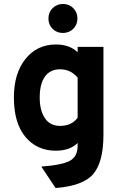

<svg xmlns="http://www.w3.org/2000/svg" viewBox="-20 -747 616 967"><path d="M224 -654Q224 -685 245 -706Q266 -727 297 -727Q328 -727 349 -706Q370 -685 370 -654Q370 -623 349 -602Q328 -581 297 -581Q266 -581 245 -601.5Q224 -622 224 -654ZM188 92Q294 84 332.5 62.5Q371 41 371 -13V-27Q332 12 261 12Q166 12 108 -57.5Q50 -127 50 -256Q50 -378 108.5 -450.5Q167 -523 262 -523Q330 -523 371 -484V-511H501V-69Q501 68 450.5 128.5Q400 189 260 200ZM282 -113Q341 -113 371 -154V-356Q336 -398 282 -398Q233 -398 206.5 -361.5Q180 -325 180 -256Q180 -191 206 -152Q232 -113 282 -113Z"/></svg>

Font: OVRPSS Recut ExtraBold
Style: Regular
Weight: 800
Designer: Giant Group
Foundry: Giant Group
Version: Version 1.001;hotconv 1.0.109;makeotfexe 2.5.65596